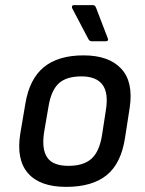

<svg xmlns="http://www.w3.org/2000/svg" viewBox="-20 -717 567 749"><path d="M238 12Q136 12 89.5 -41Q43 -94 59 -195L79 -313Q95 -409 151 -455Q207 -501 306 -501Q404 -501 452.5 -449.5Q501 -398 486 -297L468 -181Q453 -80 396.5 -34Q340 12 238 12ZM247 -70Q306 -70 337 -98Q368 -126 378 -190L393 -287Q404 -355 379.5 -387Q355 -419 298 -419Q238 -419 208.5 -391Q179 -363 169 -300L152 -201Q142 -136 164 -103Q186 -70 247 -70ZM337 -556Q329 -556 324 -566L261 -686Q260 -691 261.5 -694Q263 -697 268 -697H343Q351 -697 355 -686L401 -566Q404 -556 392 -556Z"/></svg>

Font: Sofia Sans Medium
Style: Italic
Weight: 500
Italic angle: -9°
Version: Version 4.101